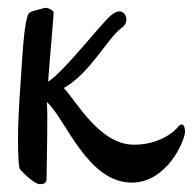

<svg xmlns="http://www.w3.org/2000/svg" viewBox="-20 -440 493 491"><path d="M117 -409C116 -413 105 -420 96 -420C93 -420 82 -416 69 -413C61 -411 55 -408 53 -405C43 -385 39 -329 33 -234C29 -178 26 -123 26 -87C26 -41 28 -11 31 -7C39 2 68 31 82 31C90 31 99 29 99 19C99 11 101 -79 101 -147C101 -158 100 -169 100 -176V-179C148 -136 203 27 317 27C406 27 451 -77 453 -101C454 -121 445 -129 433 -113C424 -102 385 -69 321 -70C233 -71 173 -185 143 -215C209 -251 256 -343 289 -367C308 -380 304 -394 300 -402C295 -409 286 -419 263 -400C238 -379 145 -258 103 -231C108 -300 118 -405 117 -409Z"/></svg>

Font: Oregano
Style: Regular
Weight: 400
Designer: Astigmatic (AOETI)
Foundry: Astigmatic (AOETI)
Version: Version 1.000